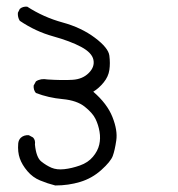

<svg xmlns="http://www.w3.org/2000/svg" viewBox="-20 -444 540 582"><path d="M147.5 118.2Q124 112.3 101.6 103Q79.1 93.8 63 74.7Q46.9 55.7 40 36.1Q33.2 16.6 35.2 -8.8Q36.1 -19.5 43 -26.4Q52.7 -35.2 67.4 -34.2L80.1 -27.3Q87.9 -19.5 85.9 -5.9Q89.8 33.2 105 45.4Q120.1 57.6 136.2 64.5Q152.3 71.3 174.8 68.8Q197.3 66.4 222.2 57.6Q247.1 48.8 261.7 31.2Q276.4 13.7 280.8 -5.4Q285.2 -24.4 281.7 -44.9Q278.3 -65.4 269.5 -83.5Q260.7 -101.6 236.8 -120.6Q212.9 -139.6 169.9 -143.6Q127 -147.5 88.9 -162.1Q81.1 -170.9 82 -184.6L88.9 -197.3Q103.5 -207 124 -203.1Q169.9 -200.2 200.2 -202.1Q230.5 -204.1 249 -222.7Q267.6 -241.2 263.2 -262.7Q258.8 -284.2 226.1 -301.8Q193.4 -319.3 140.6 -334Q87.9 -348.6 40 -380.9Q33.2 -391.6 34.2 -405.3L40 -417Q48.8 -424.8 62.5 -423.8Q112.3 -391.6 169.4 -376Q226.6 -360.4 267.6 -329.6Q308.6 -298.8 311.5 -275.4Q314.5 -252 311.5 -231.9Q308.6 -211.9 294.4 -194.3Q280.3 -176.8 262.7 -166Q304.7 -129.9 320.8 -89.4Q336.9 -48.8 332.5 -18.6Q328.1 11.7 321.8 28.8Q315.4 45.9 287.1 71.3Q258.8 96.7 223.1 107.4Q187.5 118.2 147.5 118.2Z"/></svg>

Font: JasonHandwriting1
Style: Regular
Weight: 400
Version: Version 1.48.20